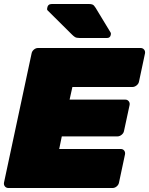

<svg xmlns="http://www.w3.org/2000/svg" viewBox="-23 -940 746 960"><path d="M19 0Q8 0 1.5 -8Q-5 -16 -3 -27L135 -673Q137 -684 146.5 -692Q156 -700 167 -700H680Q691 -700 697.5 -692Q704 -684 702 -673L672 -532Q670 -521 660 -513Q650 -505 639 -505H339L325 -442H603Q614 -442 620.5 -434Q627 -426 625 -415L597 -285Q595 -274 585 -266Q575 -258 564 -258H286L273 -195H581Q592 -195 598 -187Q604 -179 602 -168L572 -27Q570 -16 560.5 -8Q551 0 540 0ZM375 -750Q359 -750 351.5 -755Q344 -760 337 -767L215 -888Q211 -892 213 -900Q216 -920 236 -920H422Q433 -920 440 -917Q447 -914 455 -901L529 -779Q533 -774 531 -766Q528 -750 512 -750Z"/></svg>

Font: Rubik Light Black
Style: Italic
Weight: 900
Italic angle: -12°
Version: Version 2.104